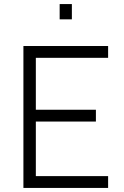

<svg xmlns="http://www.w3.org/2000/svg" viewBox="-20 -923 607 943"><path d="M95 0V-697H511V-639H156V-384H451V-326H156V-58H511V0ZM273 -828V-903H333V-828Z"/></svg>

Font: TitilliumText22L Lt
Style: Thin
Weight: 300
Designer: Campivisivi
Foundry: Campivisivi
Version: 1.000